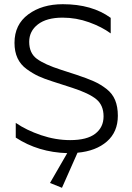

<svg xmlns="http://www.w3.org/2000/svg" viewBox="-20 -719 627 914"><path d="M473 -165Q473 -218 438.5 -246.5Q404 -275 324 -301L231 -331Q190 -344 163 -356.5Q136 -369 107 -390Q78 -411 63.5 -442Q49 -473 49 -515Q49 -602 114.5 -650.5Q180 -699 279 -699Q418 -699 507 -634V-560Q465 -591 404 -613Q343 -635 278 -635Q202 -635 160.5 -603Q119 -571 119 -520Q119 -466 155.5 -439Q192 -412 270 -387L344 -363Q395 -346 426.5 -332Q458 -318 486.5 -296Q515 -274 528 -242.5Q541 -211 541 -168Q541 -91 489 -45.5Q437 0 349 8L275 175L218 152L300 10Q162 6 55 -64V-134Q106 -99 175.5 -75.5Q245 -52 314 -52Q394 -52 433.5 -82.5Q473 -113 473 -165Z"/></svg>

Font: Roundo
Style: Regular
Weight: 400
Designer: Namrata Goyal (Gurmukhi), Shiva Nallaperumal (Latin)
Foundry: Indian Type Foundry
Version: Version 1.000;PS 1.0;hotconv 1.0.88;makeotf.lib2.5.647800